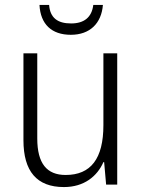

<svg xmlns="http://www.w3.org/2000/svg" viewBox="-20 -748 576 778"><path d="M397 -728H358C352 -678 321 -653 268 -653C213 -653 183 -676 179 -728H140C144 -650 189 -607 267 -607C344 -607 391 -653 397 -728ZM455 -532H399V-241C399 -105 348 -39 246 -39C170 -39 131 -85 131 -187V-532H75V-180C75 -54 129 10 239 10C321 10 374 -34 399 -91H402L410 0H455Z"/></svg>

Font: Noto Sans Telugu SemiCondensed Light
Style: Regular
Weight: 300
Width: 4
Designer: Jelle Bosma - Monotype Design Team
Foundry: Monotype Imaging Inc.
Version: Version 2.005